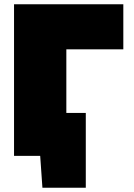

<svg xmlns="http://www.w3.org/2000/svg" viewBox="-20 -733 630 903"><path d="M46 0V-713H560V-501H292V-202H383.5V150H179.5L169 0Z"/></svg>

Font: Commissioner Black
Style: Regular
Weight: 900
Designer: Kostas Bartsokas
Foundry: Kostas Bartsokas
Version: Version 1.000; ttfautohint (v1.8.3)